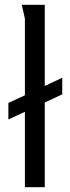

<svg xmlns="http://www.w3.org/2000/svg" viewBox="-20 -782 291 802"><path d="M15 -283 84 -315V0H167V-354L240 -388V-457L167 -423V-762H71L84 -704V-384L15 -352Z"/></svg>

Font: Rosario
Style: Regular
Weight: 400
Designer: Hector Gatti
Foundry: Omnibus Type
Version: Version 1.100